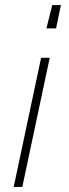

<svg xmlns="http://www.w3.org/2000/svg" viewBox="-20 -736 271 757"><path d="M220 -716 201 -624H163L186 -716ZM176 -508 68 1H34L142 -508Z"/></svg>

Font: Raleway-v4020 ExtraLight
Style: Italic
Weight: 275
Italic angle: -12°
Designer: Matt McInerney, Pablo Impallari, Rodrigo Fuenzalida
Foundry: Matt McInerney, Pablo Impallari, Rodrigo Fuenzalida
Version: Version 4.020;PS 004.020;hotconv 1.0.88;makeotf.lib2.5.64775